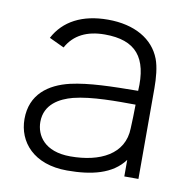

<svg xmlns="http://www.w3.org/2000/svg" viewBox="-68 -622 686 703"><g transform="rotate(10 274.5 -270.0)"><path d="M80 -452.5 135.5 -426.5C162.5 -476 210.5 -499.5 276.5 -499.5C391.5 -499.5 439.5 -442.5 432 -317.5C334 -316.5 250.5 -315 182 -299.5C103.5 -281 40 -235.5 40 -144C40 -59 101.5 15 226 15C316 15 393 -2.5 436.5 -61.5V0H489V-336.5C489 -375 485.5 -415.5 474.5 -444.5C448 -514 377.5 -555 278.5 -555C183 -555 115 -519 80 -452.5ZM99 -143.5C99 -209.5 154 -238 201.5 -250.5C268.5 -267.5 364.5 -266.5 431.5 -266C431 -237.5 430.5 -201 429 -178C427 -80.5 339 -38 229 -38C132 -38 99 -94 99 -143.5Z"/></g></svg>

Font: Eudonet Light
Style: Regular
Weight: 300
Designer: Mikhail Sharanda
Foundry: Mikhail Sharanda
Version: Version 4.503;Glyphs 3.1.2 (3151)